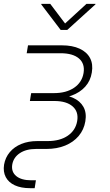

<svg xmlns="http://www.w3.org/2000/svg" viewBox="-31 -775 570 999"><path d="M125.5 204.1Q78.6 204.1 46.1 189.2Q13.7 174.3 -1 146.5Q-15.6 118.7 -9.8 81.5Q-3.4 44.4 20 16.6Q43.5 -11.2 80.1 -26.1Q116.7 -41 163.1 -41H216.8Q280.8 -41 321.5 -68.8Q362.3 -96.7 370.6 -145Q378.9 -193.4 346.9 -221.4Q314.9 -249.5 251.5 -249.5H124.5L131.3 -290.5H250Q313.5 -290.5 354.5 -318.4Q395.5 -346.2 403.8 -395Q411.6 -443.4 379.9 -470.7Q348.1 -498 284.2 -498H107.9L114.7 -539.1H291Q345.7 -539.1 383.3 -521.7Q420.9 -504.4 437.5 -472.9Q454.1 -441.4 446.8 -397.9Q439.9 -354.5 412.4 -324Q384.8 -293.5 341.8 -277.8Q298.8 -262.2 245.1 -262.2H126.5L129.9 -283.2H256.8Q310.5 -283.2 348.1 -266.6Q385.7 -250 403.1 -219Q420.4 -188 413.1 -144Q405.8 -100.1 378.4 -67.6Q351.1 -35.2 308.1 -17.6Q265.1 0 210 0H156.2Q105 0 72 22Q39.1 43.9 32.7 81.5Q26.9 119.1 53.5 141.1Q80.1 163.1 132.3 163.1H155.8L149.4 204.1ZM230.5 -754.9 307.6 -652.8 418.9 -754.9H466.3L465.3 -752L318.8 -619.1H284.7L183.6 -752L184.1 -754.9Z"/></svg>

Font: Inter 18pt ExtraLight
Style: Italic
Weight: 250
Italic angle: -9.3988°
Designer: Rasmus Andersson
Foundry: rsms
Version: Version 4.001;git-66647c0bb